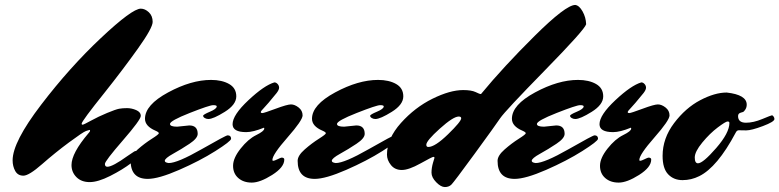

<svg xmlns="http://www.w3.org/2000/svg" viewBox="-20 -706 3150 776"><path d="M269 -39Q269 -87 338 -168Q344 -174 344 -177.5Q344 -181 342 -181Q340 -181 327.5 -176.5Q315 -172 259 -130.5Q203 -89 150 -42.5Q97 4 74.5 4Q52 4 41.5 -15Q31 -34 31 -58Q31 -132 146.5 -283Q262 -434 388 -552.5Q514 -671 549 -671Q566 -671 581.5 -656.5Q597 -642 597 -617.5Q597 -593 537 -509Q477 -425 403 -332Q310 -216 310 -206Q310 -202 314 -202Q318 -202 348 -218.5Q378 -235 413 -249.5Q448 -264 461.5 -266.5Q475 -269 493.5 -269Q512 -269 530.5 -261Q549 -253 549 -237.5Q549 -222 476.5 -138.5Q404 -55 404 -43.5Q404 -32 414 -32Q435 -32 496 -76Q519 -92 523 -94Q527 -96 532 -96Q546 -96 546 -82Q546 -74 510.5 -47Q475 -20 425.5 5Q376 30 342.5 30Q309 30 289 10Q269 -10 269 -39Z M696 -194 745 -199Q779 -199 779 -165Q779 -147 746 -125Q713 -103 679.5 -84.5Q646 -66 646 -56Q646 -49 662 -47Q697 -47 795 -103Q893 -159 900 -159Q914 -159 914 -145Q913 -135 850.5 -95.5Q788 -56 704.5 -19.5Q621 17 577 17Q508 17 508 -56Q508 -77 536.5 -102Q565 -127 593.5 -145Q622 -163 622 -167.5Q622 -172 608 -178Q566 -196 566 -226Q566 -282 659.5 -332.5Q753 -383 833 -383Q877 -383 906 -366.5Q935 -350 935 -316.5Q935 -283 888.5 -254Q842 -225 822 -225Q814 -225 807.5 -229Q801 -233 801 -238Q801 -243 828.5 -254.5Q856 -266 856 -276Q856 -281 841.5 -281Q827 -281 747 -249.5Q667 -218 667 -205Q667 -194 696 -194Z M1089 -373Q1096 -373 1102 -366.5Q1108 -360 1108 -351.5Q1108 -343 1098 -330Q1059 -282 1046.5 -269.5Q1034 -257 1034 -253Q1034 -249 1040.5 -249Q1047 -249 1094 -266.5Q1141 -284 1156 -284Q1171 -284 1187 -271.5Q1203 -259 1203 -239.5Q1203 -220 1142 -150.5Q1081 -81 1081 -60Q1081 -56 1084 -56Q1089 -56 1102 -62.5Q1115 -69 1118 -69Q1129 -69 1129 -61Q1129 -30 1080 1Q1031 32 997.5 32Q964 32 943 13.5Q922 -5 922 -36Q922 -67 952.5 -105.5Q983 -144 1015.5 -160Q1048 -176 1048 -186Q1048 -189 1047 -190Q1003 -172 975 -172Q920 -172 920 -204Q920 -241 984 -301Q1048 -361 1089 -373Z M1371 -194 1420 -199Q1454 -199 1454 -165Q1454 -147 1421 -125Q1388 -103 1354.5 -84.5Q1321 -66 1321 -56Q1321 -49 1337 -47Q1372 -47 1470 -103Q1568 -159 1575 -159Q1589 -159 1589 -145Q1588 -135 1525.5 -95.5Q1463 -56 1379.5 -19.5Q1296 17 1252 17Q1183 17 1183 -56Q1183 -77 1211.5 -102Q1240 -127 1268.5 -145Q1297 -163 1297 -167.5Q1297 -172 1283 -178Q1241 -196 1241 -226Q1241 -282 1334.5 -332.5Q1428 -383 1508 -383Q1552 -383 1581 -366.5Q1610 -350 1610 -316.5Q1610 -283 1563.5 -254Q1517 -225 1497 -225Q1489 -225 1482.5 -229Q1476 -233 1476 -238Q1476 -243 1503.5 -254.5Q1531 -266 1531 -276Q1531 -281 1516.5 -281Q1502 -281 1422 -249.5Q1342 -218 1342 -205Q1342 -194 1371 -194Z M1736 -68Q1736 -72 1731.5 -72Q1727 -72 1679.5 -45.5Q1632 -19 1604 -19Q1576 -19 1560 -39Q1544 -59 1544 -81Q1544 -146 1600.5 -209Q1657 -272 1728 -307Q1799 -342 1852 -342Q1885 -342 1902 -334Q1919 -326 1921 -326H1923Q1925 -326 1925 -327Q2014 -435 2140.5 -560.5Q2267 -686 2305 -686Q2321 -684 2334.5 -660Q2348 -636 2349 -608Q2343 -586 2182 -421.5Q2021 -257 2001.5 -228Q1982 -199 1898 -84Q1814 31 1804 40.5Q1794 50 1778 50Q1762 50 1743 30.5Q1724 11 1724 -8Q1724 -27 1730 -48ZM1834 -235Q1812 -235 1757.5 -186Q1703 -137 1703 -121Q1703 -112 1711 -112Q1738 -112 1791 -163.5Q1844 -215 1844 -228Q1844 -235 1834 -235Z M2179 -194 2228 -199Q2262 -199 2262 -165Q2262 -147 2229 -125Q2196 -103 2162.5 -84.5Q2129 -66 2129 -56Q2129 -49 2145 -47Q2180 -47 2278 -103Q2376 -159 2383 -159Q2397 -159 2397 -145Q2396 -135 2333.5 -95.5Q2271 -56 2187.5 -19.5Q2104 17 2060 17Q1991 17 1991 -56Q1991 -77 2019.5 -102Q2048 -127 2076.5 -145Q2105 -163 2105 -167.5Q2105 -172 2091 -178Q2049 -196 2049 -226Q2049 -282 2142.5 -332.5Q2236 -383 2316 -383Q2360 -383 2389 -366.5Q2418 -350 2418 -316.5Q2418 -283 2371.5 -254Q2325 -225 2305 -225Q2297 -225 2290.5 -229Q2284 -233 2284 -238Q2284 -243 2311.5 -254.5Q2339 -266 2339 -276Q2339 -281 2324.5 -281Q2310 -281 2230 -249.5Q2150 -218 2150 -205Q2150 -194 2179 -194Z M2572 -373Q2579 -373 2585 -366.5Q2591 -360 2591 -351.5Q2591 -343 2581 -330Q2542 -282 2529.5 -269.5Q2517 -257 2517 -253Q2517 -249 2523.5 -249Q2530 -249 2577 -266.5Q2624 -284 2639 -284Q2654 -284 2670 -271.5Q2686 -259 2686 -239.5Q2686 -220 2625 -150.5Q2564 -81 2564 -60Q2564 -56 2567 -56Q2572 -56 2585 -62.5Q2598 -69 2601 -69Q2612 -69 2612 -61Q2612 -30 2563 1Q2514 32 2480.5 32Q2447 32 2426 13.5Q2405 -5 2405 -36Q2405 -67 2435.5 -105.5Q2466 -144 2498.5 -160Q2531 -176 2531 -186Q2531 -189 2530 -190Q2486 -172 2458 -172Q2403 -172 2403 -204Q2403 -241 2467 -301Q2531 -361 2572 -373Z M2963 -237Q2963 -210 2995 -210Q3025 -210 3061 -225Q3097 -240 3100 -240Q3103 -240 3106.5 -235Q3110 -230 3110 -225Q3110 -214 3063.5 -196.5Q3017 -179 2996 -179Q2975 -179 2966.5 -179.5Q2958 -180 2953 -169Q2879 -30 2806 6Q2774 22 2738.5 22Q2703 22 2680.5 -1.5Q2658 -25 2658 -76Q2658 -147 2704.5 -208.5Q2751 -270 2810 -301Q2869 -332 2917 -332Q2998 -323 2998 -283Q2998 -272 2992.5 -263.5Q2987 -255 2983.5 -253.5Q2980 -252 2975 -251Q2963 -248 2963 -237ZM2801 -46Q2821 -46 2874.5 -107.5Q2928 -169 2928 -209Q2928 -215 2920.5 -215Q2913 -215 2881 -191Q2849 -167 2818.5 -130Q2788 -93 2788 -69.5Q2788 -46 2801 -46Z"/></svg>

Font: Mrs Sheppards
Style: Regular
Weight: 400
Version: Version 1.000